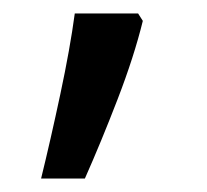

<svg xmlns="http://www.w3.org/2000/svg" viewBox="-20 -136 308 285"><path d="M192 -105Q179 -52 154.5 11.5Q130 75 106 129H41Q55 72 69.5 4Q84 -64 91 -116H185Z"/></svg>

Font: Noto Sans Mongolian
Style: Regular
Weight: 400
Designer: Monotype Design Team
Foundry: Monotype Imaging Inc.
Version: Version 3.001; ttfautohint (v1.8.4.7-5d5b)